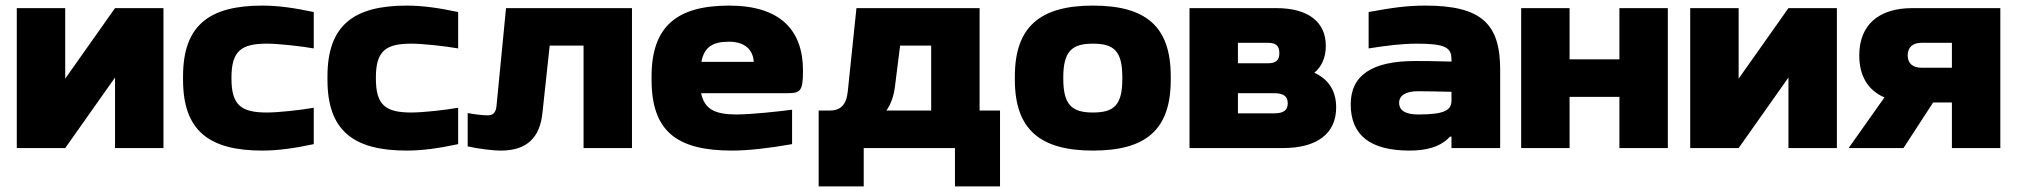

<svg xmlns="http://www.w3.org/2000/svg" viewBox="-20 -529 7207 686"><path d="M40 0H213L391 -252V0H564V-500H391L213 -248V-500H40Z M634 -256V-244C634 -63 726 9 917 9C972 9 1031 1 1101 -14V-144C1056 -136 975 -127 934 -127C843 -127 807 -152 807 -248V-252C807 -348 843 -373 934 -373C975 -373 1056 -364 1101 -356V-486C1031 -501 972 -509 917 -509C726 -509 634 -437 634 -256Z M1150 -256V-244C1150 -63 1242 9 1433 9C1488 9 1547 1 1617 -14V-144C1572 -136 1491 -127 1450 -127C1359 -127 1323 -152 1323 -248V-252C1323 -348 1359 -373 1450 -373C1491 -373 1572 -364 1617 -356V-486C1547 -501 1488 -509 1433 -509C1242 -509 1150 -437 1150 -256Z M1918 -125 1944 -366H2065V0H2238V-500H1788L1754 -151C1752 -126 1741 -117 1722 -117C1705 -117 1678 -120 1651 -125V-6C1686 2 1738 9 1770 9C1863 9 1909 -38 1918 -125Z M2849 -277C2849 -422 2767 -509 2585 -509C2399 -509 2308 -435 2308 -256V-244C2308 -61 2397 9 2595 9C2652 9 2725 1 2810 -14V-137C2765 -131 2663 -120 2612 -120C2534 -120 2497 -139 2485 -196H2786C2839 -196 2849 -199 2849 -277ZM2486 -308C2496 -360 2525 -380 2585 -380C2641 -380 2671 -351 2673 -308Z M2944 -134H2905V137H3066V0H3392V137H3553V-134H3480V-500H3040L3009 -202C3004 -154 2983 -134 2944 -134ZM3147 -134C3164 -158 3174 -188 3178 -223L3196 -366H3307V-134Z M3606 -256V-244C3606 -65 3698 9 3885 9C4074 9 4163 -65 4163 -244V-256C4163 -435 4074 -509 3885 -509C3698 -509 3606 -435 3606 -256ZM3779 -248V-252C3779 -346 3810 -373 3885 -373C3961 -373 3990 -346 3990 -252V-248C3990 -154 3961 -127 3885 -127C3810 -127 3779 -154 3779 -248Z M4230 0H4564C4686 0 4754 -52 4754 -145C4754 -204 4727 -246 4676 -269C4703 -292 4717 -324 4717 -365C4717 -451 4654 -500 4540 -500H4230ZM4403 -124V-196H4532C4566 -196 4581 -185 4581 -160C4581 -135 4566 -124 4532 -124ZM4403 -303V-376H4511C4539 -376 4551 -365 4551 -339C4551 -314 4539 -303 4511 -303Z M5073 -509C5005 -509 4952 -501 4870 -486V-356C4933 -366 4989 -373 5043 -373C5144 -373 5166 -359 5166 -317V-309C5105 -311 5060 -311 5036 -311C4882 -311 4806 -260 4806 -156C4806 -46 4876 9 5016 9C5075 9 5126 -3 5161 -41H5166V0H5340V-280C5340 -443 5274 -509 5073 -509ZM4979 -162C4979 -188 5003 -203 5046 -203C5074 -203 5123 -202 5166 -201V-170C5166 -136 5143 -120 5048 -120C5003 -120 4979 -133 4979 -162Z M5415 0H5588V-183H5766V0H5939V-500H5766V-317H5588V-500H5415Z M6019 0H6192L6370 -252V0H6543V-500H6370L6192 -248V-500H6019Z M7127 -500H6813C6691 -500 6623 -439 6623 -331C6623 -258 6654 -206 6713 -181L6585 0H6781L6887 -163H6954V0H7127ZM6796 -331C6796 -360 6814 -376 6845 -376H6954V-287H6845C6814 -287 6796 -303 6796 -331Z"/></svg>

Font: LT Wave Black
Style: Regular
Weight: 900
Designer: Daniel Lyons
Version: Version 2.5 (Glyphs App)